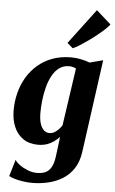

<svg xmlns="http://www.w3.org/2000/svg" viewBox="-69 -909 723 1207"><g transform="rotate(5 292.5 -305.5)"><path d="M478.5 29.5Q470 93.5 441.2 136.8Q412.5 180 370.5 205.2Q328.5 230.5 279.5 241.5Q230.5 252.5 181.5 252.5Q151.5 252.5 122.5 248Q93.5 243.5 70 236.8Q46.5 230 34 222L65.5 117Q72.5 131 94.8 147.5Q117 164 146.8 175.8Q176.5 187.5 206 187.5Q238.5 187.5 261 176.5Q283.5 165.5 297 139.5Q310.5 113.5 316 69.5L331 -51Q316.5 -35 297.2 -21Q278 -7 253 1.8Q228 10.5 196.5 10.5Q140.5 10.5 102.5 -15.8Q64.5 -42 45 -87.8Q25.5 -133.5 25.5 -192Q25.5 -248 39 -301.5Q52.5 -355 79.5 -400.8Q106.5 -446.5 146.8 -481.2Q187 -516 239.8 -535.5Q292.5 -555 358.5 -555Q390 -555 421.8 -548Q453.5 -541 475 -532.5L559 -554.5ZM393 -487.5Q385.5 -492 374.5 -495.2Q363.5 -498.5 349.5 -498.5Q313.5 -498.5 287 -479Q260.5 -459.5 242.8 -426.5Q225 -393.5 214.5 -353.2Q204 -313 199.2 -270.2Q194.5 -227.5 194.5 -189.5Q194.5 -159 199.5 -136.5Q204.5 -114 213.5 -99Q222.5 -84 235 -76.5Q247.5 -69 262.5 -69Q278 -69 292.5 -77.2Q307 -85.5 319 -98Q331 -110.5 340 -124ZM326 -643.5 492.5 -864.5 585 -782.5Q576.5 -770.5 557.2 -752.2Q538 -734 512 -713Q486 -692 458 -672Q430 -652 404.8 -636Q379.5 -620 361.5 -613Z"/></g></svg>

Font: Merriweather 48pt Black
Style: Italic
Weight: 900
Italic angle: -7.8°
Version: Version 2.101